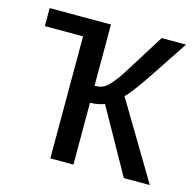

<svg xmlns="http://www.w3.org/2000/svg" viewBox="-84 -613 706 699"><g transform="rotate(15 269.5 -264.0)"><path d="M20 -528H251V-297Q266 -297 278 -301Q290 -305 302 -317Q314 -329 331 -352Q339 -363 366.5 -407Q394 -451 442 -528H534L429 -370Q382 -302 366 -289L539 0H441L305 -243Q296 -239 280 -236Q264 -233 251 -233V0H164V-460H20Z"/></g></svg>

Font: Libra Sans
Style: Regular
Weight: 400
Foundry: Context Ltd
Version: Version 1.000; ttfautohint (v1.3)